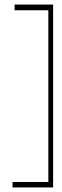

<svg xmlns="http://www.w3.org/2000/svg" viewBox="-20 -623 273 842"><path d="M35 199V175H192V-578H44V-603H213V199Z"/></svg>

Font: Darker Grotesque Light
Style: Regular
Weight: 300
Designer: Gabriel Lam
Foundry: TypeRant
Version: Version 1.000;gftools[0.9.28]